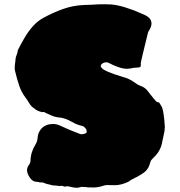

<svg xmlns="http://www.w3.org/2000/svg" viewBox="-20 -849 840 898"><path d="M298.3 22.5C298.3 22.5 294.9 22 294.9 22C291.5 22 288.1 22.9 284.7 24.4C276.4 21.5 270 20 266.1 20C263.2 20 260.3 20.5 257.8 21.5C252 20 246.6 19 241.2 19C231 19 221.2 17.6 211.9 14.2C211.9 14.2 198.2 11.2 198.2 11.2C187 6.3 178.7 3.9 172.9 3.9C172.9 3.9 167 4.4 167 4.4C162.6 2.4 158.2 1.5 153.8 1.5C139.2 1.5 127.4 -5.4 119.1 -19C110.8 -31.2 106.4 -43 106.4 -53.2C106.4 -61.5 109.4 -69.3 115.2 -77.6C119.6 -83 122.1 -89.4 122.6 -96.2C123 -124 131.3 -149.9 146.5 -174.3C151.9 -182.6 154.8 -192.9 155.8 -204.1C156.2 -210.4 157.7 -216.3 159.2 -222.7C170.4 -253.4 193.8 -269 228.5 -269C238.8 -269 248.5 -267.1 258.3 -262.7C290 -247.6 322.8 -233.9 356 -221.7C357.4 -221.2 358.9 -221.2 360.8 -221.2C370.6 -221.2 378.4 -223.6 384.8 -228.5C385.3 -229 385.7 -230.5 385.7 -231.9C385.7 -234.4 385.3 -237.3 384.3 -241.7C377.9 -252.9 371.1 -258.8 364.7 -259.8C347.7 -263.7 331.1 -270 315.9 -279.3C293 -292 272.5 -298.8 254.4 -299.8C240.2 -301.3 226.6 -305.2 212.9 -312.5C207 -315.4 201.2 -317.9 194.8 -320.3C189.5 -323.7 186 -325.2 184.6 -325.2C184.6 -325.2 176.3 -324.7 176.3 -324.7C161.1 -328.1 149.4 -333.5 141.1 -341.3C130.9 -347.2 122.1 -356.4 114.7 -369.6C110.4 -377 105.5 -384.3 100.6 -390.6C87.4 -408.2 77.1 -426.8 70.3 -446.8C63.5 -466.8 57.1 -488.3 51.8 -511.7C49.8 -519 48.8 -524.9 48.8 -529.8C48.8 -542.5 49.8 -551.8 51.3 -557.6C51.8 -571.3 53.7 -582 57.1 -590.3C60.5 -598.1 63 -606.4 63.5 -614.7C70.8 -629.4 80.6 -647 91.8 -667C118.7 -714.4 148.9 -747.1 182.1 -765.1C211.9 -781.2 242.2 -795.4 273.9 -806.6C305.2 -817.9 338.4 -824.2 373 -825.7C373 -825.7 413.6 -827.1 413.6 -827.1C430.7 -828.6 448.2 -829.1 465.3 -829.1C477.5 -829.1 490.2 -828.6 502.4 -828.1C528.8 -825.2 554.7 -818.8 580.1 -809.6C600.1 -803.2 618.2 -796.4 634.8 -788.6C634.8 -788.6 656.2 -779.3 656.2 -779.3C677.7 -769.5 688.5 -756.3 688.5 -739.3C688.5 -731 685.5 -721.2 680.2 -710.9C676.8 -706.1 673.8 -701.7 672.4 -697.3C649.4 -605 638.2 -556.6 638.2 -552.2C638.2 -552.2 638.7 -546.9 638.7 -546.9C638.7 -540.5 637.7 -537.1 635.7 -535.6C631.8 -533.7 626.5 -532.7 619.1 -532.7C612.8 -532.7 607.9 -532.2 604.5 -531.7C593.8 -528.8 583.5 -527.3 573.2 -527.3C551.3 -527.3 522 -537.1 485.4 -556.2C482.4 -557.1 479.5 -557.6 476.1 -557.6C468.8 -557.6 461.4 -554.7 454.1 -548.3C454.1 -548.3 450.7 -539.1 450.7 -539.1C450.7 -539.1 454.6 -532.7 454.6 -532.7C461.4 -521.5 495.6 -506.8 557.1 -488.3C574.2 -484.4 593.3 -475.1 614.3 -460C621.1 -454.6 627.9 -450.7 635.3 -448.2C648.9 -443.4 659.2 -437 666 -429.2C691.9 -395.5 708 -376.5 714.4 -371.6C717.8 -371.6 721.2 -371.1 724.1 -369.6C733.4 -356 737.8 -348.1 738.3 -345.7C744.1 -329.1 748.5 -298.8 751 -254.4C750.5 -240.7 748.5 -227.1 744.6 -212.9C742.7 -205.6 741.2 -197.8 739.7 -190.4C735.4 -159.7 721.7 -133.3 698.7 -112.3C690.4 -104.5 685.1 -97.7 683.6 -92.3C678.2 -68.8 667.5 -51.8 651.4 -40.5C635.3 -29.3 616.2 -18.6 594.2 -8.3C594.2 -8.3 579.6 1.5 579.6 1.5C557.6 11.7 537.1 17.1 518.1 17.1C518.1 17.1 481.9 16.6 481.9 16.6C476.6 16.6 471.7 17.1 467.3 18.6C448.2 24.9 432.1 27.8 418.9 27.8C418.9 27.8 388.7 27.3 388.7 27.3C386.2 26.4 383.3 25.9 380.4 25.9C377.4 25.9 371.1 25.4 360.8 24.9C353.5 27.3 346.7 28.8 340.3 29.3C330.6 29.3 316.4 26.9 298.3 22.5Z"/></svg>

Font: Kaph
Style: Regular
Weight: 400
Designer: GGBotNet
Foundry: f0n7.com